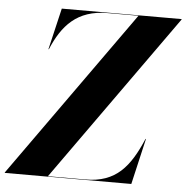

<svg xmlns="http://www.w3.org/2000/svg" viewBox="-105 -802 830 854"><g transform="rotate(5 310.0 -375.0)"><path d="M479 -748 -52.5 -2V0H512.5L560 -205H558C504 -79 444.5 -2 307.5 -2H140L671.5 -748V-750H136.5L93 -565H95C140 -672 204.5 -748 341.5 -748Z"/></g></svg>

Font: Bodoni* 96pt
Style: Bold Italic
Weight: 700
Italic angle: -13°
Version: Version 2.3